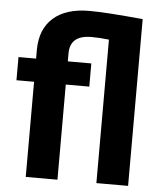

<svg xmlns="http://www.w3.org/2000/svg" viewBox="-54 -807 720 854"><g transform="rotate(5 306.5 -380.0)"><path d="M408.2 -640.6Q366.2 -645.5 330.1 -645.5Q234.4 -645.5 234.4 -564V-528.3H339.4V-424.8H234.4V0H92.8V-424.8H14.2V-528.3H92.8V-569.3Q93.8 -661.1 150.4 -710.7Q207 -760.3 310.5 -760.3Q384.3 -760.3 549.8 -744.6V0H408.2Z"/></g></svg>

Font: MAUL Bold
Style: Bold
Weight: 700
Designer: MAUL
Version: Version 1.0; 2020; ttfautohint (v1.8.3)